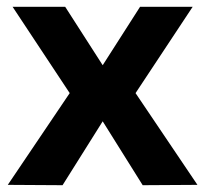

<svg xmlns="http://www.w3.org/2000/svg" viewBox="-20 -544 604 565"><path d="M2.9 0 185.1 -270 17.1 -523.9H171.9L282.2 -352.1L392.1 -523.9H546.9L378.9 -270L561 0L399.9 1L282.2 -187L164.1 1Z"/></svg>

Font: Sarala
Style: Bold
Weight: 700
Designer: Andres Torresi
Foundry: Huerta Tipografica
Version: Version 1.004;PS 001.003;hotconv 1.0.70;makeotf.lib2.5.58329